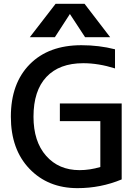

<svg xmlns="http://www.w3.org/2000/svg" viewBox="-20 -979 733 1010"><path d="M408.2 -741.2Q501 -741.2 585 -719.7V-619.1Q498 -646.5 418 -646.5Q292 -646.5 224.1 -574.2Q156.2 -502 156.2 -365.2Q156.2 -234.4 222.7 -159.2Q289.1 -84 398.4 -84Q453.1 -84 507.8 -100.6V-341.8H294.9V-434.6H620.1V-35.2Q509.8 10.7 387.7 10.7Q232.4 10.7 134.8 -91.3Q37.1 -193.4 37.1 -365.2Q37.1 -540 136.2 -640.6Q235.4 -741.2 408.2 -741.2ZM347.7 -905.3 268.6 -783.2H136.7L272.5 -959H424.8L559.6 -783.2H427.7Z"/></svg>

Font: Gen Shin Gothic Medium
Style: Regular
Weight: 500
Designer: [Source Han Sans]
Ryoko NISHIZUKA  (kana & ideographs); Paul D. Hunt (Latin, Greek & Cyrillic); Wenlong ZHANG  (bopomofo
Version: Version 1.002.20150607